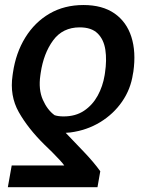

<svg xmlns="http://www.w3.org/2000/svg" viewBox="-20 -573 586 776"><path d="M374 183.6H11.7L27.3 95.7H239.7Q234.4 87.9 220.9 73.2Q207.5 58.6 190.9 42Q174.3 25.4 159.7 11.7Q93.3 -53.7 55.9 -119.9Q18.6 -186 30.8 -268.6L32.2 -278.3Q43.9 -359.4 82.3 -421.4Q120.6 -483.4 180.4 -518.1Q240.2 -552.7 317.4 -552.7Q394 -552.7 442.9 -518.6Q491.7 -484.4 511 -423.8Q530.3 -363.3 519 -283.2L517.1 -273.4Q508.3 -212.9 473.6 -162.6Q439 -112.3 385 -79.3Q331.1 -46.4 264.2 -37.6Q257.3 -37.1 254.2 -36.9Q251 -36.6 245.6 -36.1Q279.8 -0.5 319.6 41.3Q359.4 83 385.3 119.1ZM402.8 -268.6 404.3 -278.3Q412.1 -330.1 405.8 -371.8Q399.4 -413.6 374.5 -438Q349.6 -462.4 302.2 -462.4Q233.4 -462.4 194.8 -409.9Q156.2 -357.4 144.5 -278.3L143.1 -268.6Q134.8 -211.4 153.1 -169.9Q171.4 -128.4 200.7 -107.4Q215.3 -102.5 237.3 -102.5Q285.6 -102.5 319.8 -125.5Q354 -148.4 374.8 -186.3Q395.5 -224.1 402.8 -268.6Z"/></svg>

Font: Inter Display Medium
Style: Italic
Weight: 500
Italic angle: -9.39999°
Designer: Rasmus Andersson
Foundry: rsms
Version: Version 4.000;git-a52131595